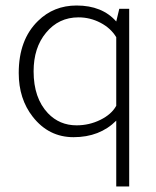

<svg xmlns="http://www.w3.org/2000/svg" viewBox="-20 -486 567 697"><path d="M402 191V-48Q342 12 247 12Q157 12 99 -62Q48 -127 48 -221Q48 -342 118 -410Q175 -466 258 -466Q351 -466 402 -408L413 -454H449V191ZM402 -102V-351Q382 -384 344.5 -403.5Q307 -423 265 -423Q193 -423 147 -367Q102 -313 102 -227Q102 -130 154 -75Q196 -31 258 -31Q304 -31 344.5 -51Q385 -71 402 -102Z"/></svg>

Font: Tajawal Light
Style: Regular
Weight: 300
Designer: Boutros Fonts
Foundry: Created by Boutros International 2017
Version: Version 1.700